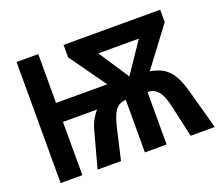

<svg xmlns="http://www.w3.org/2000/svg" viewBox="-118 -889 1235 1064"><g transform="rotate(-20 500.0 -357.0)"><path d="M70 0V-714H198V-426H500L347 -641V-714H917V-641L746 -413Q800 -404 831.5 -381Q863 -358 883 -318.5Q903 -279 919 -218L979 0H837L796 -182Q785 -233 770.5 -260Q756 -287 738 -298Q720 -309 695 -310V0H567V-310Q545 -309 527 -299Q509 -289 495 -262.5Q481 -236 468 -182L426 0H288L343 -204Q354 -246 370 -273.5Q386 -301 400 -314H198V0ZM630 -425 751 -604H512Z"/></g></svg>

Font: Noto Sans Mono ExtraCondensed
Style: Bold
Weight: 700
Width: 2
Designer: Monotype Design Team
Foundry: Monotype Imaging Inc.
Version: Version 2.014